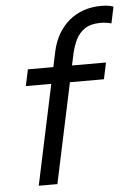

<svg xmlns="http://www.w3.org/2000/svg" viewBox="-55 -831 605 872"><g transform="rotate(-5 247.5 -394.5)"><path d="M86 0 183 -456H67L83 -531H199L213.5 -599.5Q223 -644 243.2 -679.2Q263.5 -714.5 292.8 -739Q322 -763.5 359 -776.2Q396 -789 438.5 -789Q463 -789 476.5 -786Q490 -783 495 -780.5L479 -705.5Q473.5 -707.5 460 -710Q446.5 -712.5 430.5 -712.5Q385 -712.5 358 -694.2Q331 -676 317 -646.8Q303 -617.5 295.5 -584L284 -531H439L423 -456H268L171 0Z"/></g></svg>

Font: Epilogue
Style: Italic
Weight: 400
Italic angle: -12°
Designer: Tyler Finck
Foundry: Etcetera Type Co
Version: Version 2.112